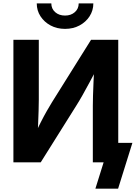

<svg xmlns="http://www.w3.org/2000/svg" viewBox="-20 -964 806 1140"><path d="M682.1 0H531.2V-335.9Q531.2 -358.4 532.2 -395.8Q533.2 -433.1 535.4 -481Q537.6 -528.8 540.5 -582L563.5 -572.3Q535.6 -519.5 512.5 -476.3Q489.3 -433.1 469.7 -398.4Q450.2 -363.8 432.1 -335.4L221.7 0H59.6V-727.5H210.4V-372.1Q210.4 -346.7 209.2 -305.9Q208 -265.1 206.1 -220.7Q204.1 -176.3 201.7 -140.1L185.5 -161.6Q203.1 -200.7 221.7 -237.3Q240.2 -273.9 257.6 -304.4Q274.9 -335 288.6 -356.9L520.5 -727.5H682.1ZM366.2 -792.5Q318.4 -792.5 280.5 -812.7Q242.7 -833 220.5 -867.2Q198.2 -901.4 198.2 -943.8H284.7Q284.7 -912.1 307.6 -891.8Q330.6 -871.6 366.2 -871.6Q401.4 -871.6 424.3 -891.8Q447.3 -912.1 447.3 -943.8H534.2Q534.2 -901.9 512 -867.4Q489.7 -833 451.9 -812.7Q414.1 -792.5 366.2 -792.5ZM546.4 156.2 595.2 0H555.7V-115.7H766.1L681.2 156.2Z"/></svg>

Font: Inter 24pt
Style: Bold
Weight: 700
Designer: Rasmus Andersson
Foundry: rsms
Version: Version 4.001;git-66647c0bb